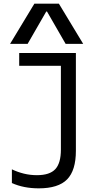

<svg xmlns="http://www.w3.org/2000/svg" viewBox="-20 -1020 540 1050"><path d="M192 10Q109 10 45 -19V-94Q76 -79 110.5 -70.5Q145 -62 182 -62Q252 -62 282.5 -95Q313 -128 313 -202V-660H85V-730H395V-195Q395 -88 347 -39Q299 10 192 10ZM35 -780 168 -1000H302L435 -780H339L237 -957H233L131 -780Z"/></svg>

Font: M PLUS 1 Code
Style: Regular
Weight: 400
Designer: Coji Morishita
Foundry: UNDERFOREST DESIGN
Version: Version 1.005